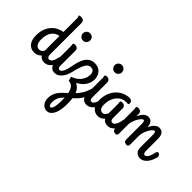

<svg xmlns="http://www.w3.org/2000/svg" viewBox="-108 -1264 2274 2274"><g transform="rotate(45 1029.5 -126.5)"><path d="M147 27.8Q117.7 27.8 93.8 17.6Q69.8 7.3 53 -12.9Q36.1 -33.2 27.1 -63.2Q18.1 -93.3 18.1 -132.8Q18.1 -190.4 34.2 -235.6Q50.3 -280.8 78.1 -313.2Q106 -345.7 142.6 -365Q179.2 -384.3 220.2 -390.1V-616.2Q220.2 -627 218.5 -633.3Q216.8 -639.6 215.1 -643.3Q213.4 -647 211.7 -649.2Q210 -651.4 210 -653.8Q210 -656.7 212.9 -658.7Q215.8 -660.6 220.7 -662.1Q225.6 -663.6 231.2 -664.3Q236.8 -665 242.2 -665Q267.1 -665 281.5 -652.1Q295.9 -639.2 295.9 -621.1V-84Q295.9 -75.7 297.9 -67.6Q299.8 -59.6 304 -53Q308.1 -46.4 314.7 -42.2Q321.3 -38.1 330.1 -38.1Q345.2 -38.1 356.2 -48.8Q367.2 -59.6 375.2 -75.7Q383.3 -91.8 388.4 -110.6Q393.6 -129.4 397 -146Q399.9 -161.6 406.7 -168.7Q413.6 -175.8 420.9 -175.8Q426.8 -175.8 433.1 -172.1Q439.5 -168.5 444.6 -162.6Q449.7 -156.7 452.9 -149.4Q456.1 -142.1 456.1 -134.8Q456.1 -133.8 456.1 -132.3Q456.1 -130.9 455.1 -127.9Q448.7 -103 437.7 -75.7Q426.8 -48.3 409.4 -25.4Q392.1 -2.4 368.2 12.7Q344.2 27.8 312 27.8Q286.1 27.8 266.6 17.1Q247.1 6.3 235.8 -11.2Q219.2 5.9 197.5 16.8Q175.8 27.8 147 27.8ZM162.1 -38.1Q181.6 -38.1 196 -49.3Q210.4 -60.5 220.2 -77.1V-324.2Q195.8 -319.8 173.1 -307.9Q150.4 -295.9 133.1 -274.4Q115.7 -252.9 105.5 -220Q95.2 -187 95.2 -140.1Q95.2 -112.8 100.8 -93.5Q106.4 -74.2 115.5 -62Q124.5 -49.8 136.7 -43.9Q148.9 -38.1 162.1 -38.1Z M454.1 -481Q441.9 -481 430.9 -485.8Q419.9 -490.7 411.9 -499Q403.8 -507.3 398.9 -518.3Q394 -529.3 394 -542Q394 -555.2 398.9 -566.4Q403.8 -577.6 411.9 -585.7Q419.9 -593.8 430.9 -598.4Q441.9 -603 454.1 -603Q467.3 -603 478.5 -598.4Q489.7 -593.8 497.8 -585.7Q505.9 -577.6 510.5 -566.4Q515.1 -555.2 515.1 -542Q515.1 -529.3 510.5 -518.3Q505.9 -507.3 497.8 -499Q489.7 -490.7 478.5 -485.8Q467.3 -481 454.1 -481ZM477.1 -84Q477.1 -80.6 477.5 -73Q478 -65.4 480.5 -57.6Q482.9 -49.8 488.3 -43.9Q493.7 -38.1 503.4 -38.1Q518.1 -38.1 529.1 -48.8Q540 -59.6 548.1 -75.7Q556.2 -91.8 561.5 -110.6Q566.9 -129.4 570.3 -146Q573.2 -161.1 579.3 -168Q585.4 -174.8 592.5 -175.5Q599.6 -176.3 606.7 -171.9Q613.8 -167.5 619.4 -160.4Q625 -153.3 627.7 -144.5Q630.4 -135.7 628.4 -127.9Q621.6 -103 610.6 -75.7Q599.6 -48.3 582.5 -25.4Q565.4 -2.4 541.5 12.7Q517.6 27.8 485.4 27.8Q465.3 27.8 449.7 20.3Q434.1 12.7 423.3 0Q412.6 -12.7 407 -29.8Q401.4 -46.9 401.4 -65.9V-333Q401.4 -347.2 399.2 -353.5Q397 -359.9 397 -365.2Q397 -372.6 404.8 -377.2Q412.6 -381.8 423.3 -381.8Q448.2 -381.8 462.6 -368.9Q477.1 -356 477.1 -337.9Z M642.1 296.9Q642.1 257.8 652.8 227.8Q663.6 197.8 681.6 172.9Q699.7 147.9 723.1 126Q746.6 104 772 81.1Q768.1 60.1 760.5 40.8Q752.9 21.5 741.2 6.8Q729.5 -7.8 712.6 -16.4Q695.8 -24.9 672.9 -24.9L659.2 -80.1Q685.5 -87.4 711.4 -102.8Q737.3 -118.2 757.8 -141.1Q778.3 -164.1 791.3 -194.3Q804.2 -224.6 804.2 -262.2Q804.2 -274.9 800.8 -286.4Q797.4 -297.9 790.3 -306.6Q783.2 -315.4 772.5 -320.8Q761.7 -326.2 747.1 -326.2Q728.5 -326.2 712.9 -317.9Q697.3 -309.6 683.3 -287.8Q669.4 -266.1 656 -228.5Q642.6 -190.9 628.9 -132.8Q625.5 -118.7 619.6 -113.3Q613.8 -107.9 607.2 -108.9Q600.6 -109.9 594 -115.2Q587.4 -120.6 582.3 -128.4Q577.1 -136.2 574.5 -144.5Q571.8 -152.8 573.2 -159.2Q582.5 -208 594.5 -250.7Q606.4 -293.5 626 -324.7Q645.5 -356 674.6 -374Q703.6 -392.1 747.1 -392.1Q778.3 -392.1 803.2 -381.3Q828.1 -370.6 845 -351.8Q861.8 -333 870.8 -307.9Q879.9 -282.7 879.9 -253.9Q879.9 -222.2 869.9 -194.3Q859.9 -166.5 842.5 -143.1Q825.2 -119.6 802 -101.3Q778.8 -83 752 -70.8Q780.8 -55.2 801 -33.7Q821.3 -12.2 834 21Q863.3 -9.8 888.9 -50Q914.6 -90.3 930.2 -146Q934.6 -161.6 940.4 -168.7Q946.3 -175.8 954.1 -175.8Q960 -175.8 966.3 -172.1Q972.7 -168.5 977.8 -162.6Q982.9 -156.7 986.1 -149.4Q989.3 -142.1 989.3 -134.8Q989.3 -133.8 989.3 -130.9Q989.3 -127.9 988.3 -125Q975.6 -84 959.7 -51.8Q943.8 -19.5 926 6.1Q908.2 31.7 888.9 52Q869.6 72.3 850.1 88.9Q856 129.9 856 185.1Q856 224.6 850.3 264.9Q844.7 305.2 831.1 337.9Q817.4 370.6 794.9 391.4Q772.5 412.1 738.3 412.1Q717.3 412.1 699.7 403.1Q682.1 394 669.2 378.4Q656.2 362.8 649.2 341.8Q642.1 320.8 642.1 296.9ZM780.3 199.2Q780.3 188.5 780.3 176Q780.3 163.6 779.3 149.9Q764.6 163.6 752.2 178.2Q739.7 192.9 731 210Q722.2 227.1 717 247.8Q711.9 268.6 711.9 293.9Q711.9 317.4 719 333.3Q726.1 349.1 738.3 349.1Q747.6 349.1 754.4 341.8Q761.2 334.5 765.9 322.3Q770.5 310.1 773.4 294.4Q776.4 278.8 777.8 262Q779.3 245.1 779.8 229Q780.3 212.9 780.3 199.2Z M986.8 -481Q974.6 -481 963.6 -485.8Q952.6 -490.7 944.6 -499Q936.5 -507.3 931.6 -518.3Q926.8 -529.3 926.8 -542Q926.8 -555.2 931.6 -566.4Q936.5 -577.6 944.6 -585.7Q952.6 -593.8 963.6 -598.4Q974.6 -603 986.8 -603Q1000 -603 1011.2 -598.4Q1022.5 -593.8 1030.5 -585.7Q1038.6 -577.6 1043.2 -566.4Q1047.9 -555.2 1047.9 -542Q1047.9 -529.3 1043.2 -518.3Q1038.6 -507.3 1030.5 -499Q1022.5 -490.7 1011.2 -485.8Q1000 -481 986.8 -481ZM1009.8 -84Q1009.8 -80.6 1010.3 -73Q1010.7 -65.4 1013.2 -57.6Q1015.6 -49.8 1021 -43.9Q1026.4 -38.1 1036.1 -38.1Q1050.8 -38.1 1061.8 -48.8Q1072.8 -59.6 1080.8 -75.7Q1088.9 -91.8 1094.2 -110.6Q1099.6 -129.4 1103 -146Q1106 -161.1 1112.1 -168Q1118.2 -174.8 1125.2 -175.5Q1132.3 -176.3 1139.4 -171.9Q1146.5 -167.5 1152.1 -160.4Q1157.7 -153.3 1160.4 -144.5Q1163.1 -135.7 1161.1 -127.9Q1154.3 -103 1143.3 -75.7Q1132.3 -48.3 1115.2 -25.4Q1098.1 -2.4 1074.2 12.7Q1050.3 27.8 1018.1 27.8Q998 27.8 982.4 20.3Q966.8 12.7 956.1 0Q945.3 -12.7 939.7 -29.8Q934.1 -46.9 934.1 -65.9V-333Q934.1 -347.2 931.9 -353.5Q929.7 -359.9 929.7 -365.2Q929.7 -372.6 937.5 -377.2Q945.3 -381.8 956.1 -381.8Q981 -381.8 995.4 -368.9Q1009.8 -356 1009.8 -337.9Z M1389.6 -38.1Q1404.8 -38.1 1415.8 -48.8Q1426.8 -59.6 1434.8 -75.7Q1442.9 -91.8 1448 -110.6Q1453.1 -129.4 1456.5 -146Q1460 -161.6 1466.6 -168.7Q1473.1 -175.8 1481 -175.8Q1486.8 -175.8 1492.9 -172.1Q1499 -168.5 1504.2 -162.6Q1509.3 -156.7 1512.5 -149.4Q1515.6 -142.1 1515.6 -134.8Q1515.6 -133.8 1515.6 -132.3Q1515.6 -130.9 1514.6 -127.9Q1508.3 -103 1497.3 -75.7Q1486.3 -48.3 1469.2 -25.4Q1452.1 -2.4 1428 12.7Q1403.8 27.8 1371.6 27.8Q1345.2 27.8 1325.7 16.6Q1306.2 5.4 1294.9 -13.2Q1279.8 3.9 1258.5 15.9Q1237.3 27.8 1209 27.8Q1179.7 27.8 1157.5 16.1Q1135.3 4.4 1120.1 -15.9Q1105 -36.1 1097.4 -63.7Q1089.8 -91.3 1089.8 -123Q1089.8 -185.5 1109.9 -235.4Q1129.9 -285.2 1163.1 -320.1Q1196.3 -355 1239 -373.5Q1281.7 -392.1 1327.6 -392.1Q1348.1 -392.1 1360.8 -380.9Q1373.5 -369.6 1373.5 -350.1Q1373.5 -337.4 1370.8 -332.3Q1368.2 -327.1 1360.8 -327.1Q1354 -327.1 1346.7 -328.1Q1339.4 -329.1 1331.5 -329.1Q1303.2 -329.1 1273.9 -316.7Q1244.6 -304.2 1220.9 -278.6Q1197.3 -252.9 1182.1 -213.6Q1167 -174.3 1167 -120.1Q1167 -80.6 1182.1 -59.3Q1197.3 -38.1 1223.6 -38.1Q1244.1 -38.1 1257.8 -53.5Q1271.5 -68.8 1279.8 -89.8V-244.1Q1279.8 -251.5 1279.1 -256.3Q1278.3 -261.2 1277.6 -264.6Q1276.9 -268.1 1276.4 -270.8Q1275.9 -273.4 1275.9 -275.9Q1275.9 -283.7 1283.4 -288.3Q1291 -293 1301.8 -293Q1326.7 -293 1341.3 -280Q1356 -267.1 1356 -249V-84Q1356 -75.7 1357.9 -67.6Q1359.9 -59.6 1363.8 -53Q1367.7 -46.4 1374.3 -42.2Q1380.9 -38.1 1389.6 -38.1Z M2057.6 -127.9Q2050.8 -103 2039.8 -75.7Q2028.8 -48.3 2011.7 -25.4Q1994.6 -2.4 1970.7 12.7Q1946.8 27.8 1914.6 27.8Q1894.5 27.8 1879.2 20.3Q1863.8 12.7 1852.8 0Q1841.8 -12.7 1836.2 -29.8Q1830.6 -46.9 1830.6 -65.9V-269Q1830.6 -280.8 1830.1 -291Q1829.6 -301.3 1827.6 -309.1Q1825.7 -316.9 1822 -321.5Q1818.4 -326.2 1812 -326.2Q1801.8 -326.2 1787.1 -311.5Q1772.5 -296.9 1758.8 -273.4Q1745.1 -250 1734.4 -220.5Q1723.6 -190.9 1721.7 -161.1V-15.1Q1721.7 -7.8 1721.4 -0.2Q1721.2 7.3 1718.5 13.4Q1715.8 19.5 1710.2 23.7Q1704.6 27.8 1693.8 27.8Q1686.5 27.8 1678 26.1Q1669.4 24.4 1662.4 19.8Q1655.3 15.1 1650.6 6.6Q1646 -2 1646 -16.1V-269Q1646 -280.8 1645.3 -291Q1644.5 -301.3 1642.6 -309.1Q1640.6 -316.9 1637 -321.5Q1633.3 -326.2 1627 -326.2Q1616.7 -326.2 1602.3 -311.5Q1587.9 -296.9 1574 -273.4Q1560.1 -250 1549.6 -220.5Q1539.1 -190.9 1536.6 -161.1V-15.1Q1536.6 -7.8 1536.4 -0.2Q1536.1 7.3 1533.4 13.4Q1530.8 19.5 1525.1 23.7Q1519.5 27.8 1508.8 27.8Q1501.5 27.8 1492.9 26.1Q1484.4 24.4 1477.3 19.8Q1470.2 15.1 1465.6 6.6Q1460.9 -2 1460.9 -16.1V-333Q1460.9 -347.2 1458.7 -353.5Q1456.5 -359.9 1456.5 -365.2Q1456.5 -372.6 1464.4 -377.2Q1472.2 -381.8 1482.9 -381.8Q1507.8 -381.8 1522.2 -368.9Q1536.6 -356 1536.6 -337.9V-295.9Q1546.4 -316.4 1557.9 -334Q1569.3 -351.6 1582.5 -364.5Q1595.7 -377.4 1610.6 -384.8Q1625.5 -392.1 1642.6 -392.1Q1665 -392.1 1679.9 -383.8Q1694.8 -375.5 1703.9 -361.8Q1712.9 -348.1 1716.8 -331.3Q1720.7 -314.5 1721.7 -297.9Q1731 -317.9 1742.2 -335Q1753.4 -352.1 1766.6 -364.7Q1779.8 -377.4 1794.7 -384.8Q1809.6 -392.1 1826.7 -392.1Q1851.1 -392.1 1866.7 -382.8Q1882.3 -373.5 1891.1 -358.9Q1899.9 -344.2 1903.3 -326.2Q1906.7 -308.1 1906.7 -291V-84Q1906.7 -80.6 1907.2 -73Q1907.7 -65.4 1910.2 -57.6Q1912.6 -49.8 1917.7 -43.9Q1922.9 -38.1 1932.6 -38.1Q1947.8 -38.1 1958.7 -48.8Q1969.7 -59.6 1977.8 -75.7Q1985.8 -91.8 1991.2 -110.6Q1996.6 -129.4 2000 -146Q2002.9 -161.6 2009.5 -168.7Q2016.1 -175.8 2023.9 -175.8Q2029.8 -175.8 2035.9 -172.1Q2042 -168.5 2047.1 -162.6Q2052.2 -156.7 2055.4 -149.4Q2058.6 -142.1 2058.6 -134.8Q2058.6 -133.8 2058.6 -132.3Q2058.6 -130.9 2057.6 -127.9Z"/></g></svg>

Font: Grand Hotel
Style: Regular
Weight: 400
Designer: Brian J. Bonislawsky & Jim Lyles for Astigmatic (AOETI)
Foundry: Astigmatic (AOETI)
Version: Version 001.000